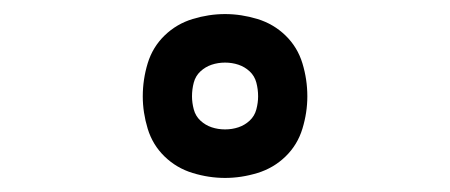

<svg xmlns="http://www.w3.org/2000/svg" viewBox="-20 -794 640 273"><path d="M300 -541Q277 -541 254 -548Q231 -555 214 -571.5Q197 -588 190 -611Q183 -634 183 -657Q183 -681 190 -704Q197 -727 214 -743.5Q231 -760 254 -767Q277 -774 300 -774Q323 -774 346 -767Q369 -760 386 -743.5Q403 -727 410 -704Q417 -681 417 -657Q417 -634 410 -611Q403 -588 386 -571.5Q369 -555 346 -548Q323 -541 300 -541ZM300 -610Q310 -610 319 -613Q328 -616 335 -622.5Q342 -629 344.5 -638.5Q347 -648 347 -657Q347 -667 344.5 -676.5Q342 -686 335 -692.5Q328 -699 319 -702Q310 -705 300 -705Q290 -705 281 -702Q272 -699 265 -692.5Q258 -686 255.5 -676.5Q253 -667 253 -657Q253 -648 255.5 -638.5Q258 -629 265 -622.5Q272 -616 281 -613Q290 -610 300 -610Z"/></svg>

Font: Nova
Style: Regular
Weight: 400
Monospace: yes
Designer: Belleve Invis
Foundry: Belleve Invis
Version: Version 24.1.4; ttfautohint (v1.8.4)